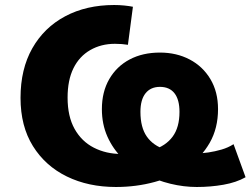

<svg xmlns="http://www.w3.org/2000/svg" viewBox="-20 -736 1001 767"><path d="M443 11Q333 11 247 -31Q161 -73 111.5 -152.5Q62 -232 62 -345Q62 -460 109 -543Q156 -626 240.5 -671Q325 -716 436 -716Q457 -716 476.5 -714Q496 -712 511 -709L491 -557Q479 -559 466.5 -560Q454 -561 439 -561Q384 -561 340.5 -536Q297 -511 273.5 -463.5Q250 -416 250 -346Q250 -271 278 -221Q306 -171 355 -146Q404 -121 464 -121Q539 -121 590.5 -137Q642 -153 669.5 -190Q697 -227 697 -289Q697 -338 677 -363.5Q657 -389 619 -389Q582 -389 561.5 -363.5Q541 -338 541 -289Q541 -227 566.5 -190.5Q592 -154 641 -138.5Q690 -123 761 -123Q786 -123 812.5 -127Q839 -131 865 -138.5Q891 -146 913 -160L961 -28Q924 -7 872.5 2Q821 11 766 11Q714 11 660.5 -2Q607 -15 557.5 -40.5Q508 -66 469.5 -103.5Q431 -141 409 -190.5Q387 -240 387 -300Q387 -369 416.5 -420Q446 -471 498 -498.5Q550 -526 619 -526Q685 -526 737.5 -498.5Q790 -471 820.5 -420Q851 -369 851 -300Q851 -224 818 -166Q785 -108 728 -68.5Q671 -29 597.5 -9Q524 11 443 11Z"/></svg>

Font: Nunito Sans 7pt Black
Style: Regular
Weight: 900
Designer: Vernon Adams
Foundry: Vernon Adams
Version: Version 3.101;gftools[0.9.27]